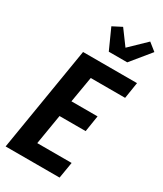

<svg xmlns="http://www.w3.org/2000/svg" viewBox="-242 -1083 993 1171"><g transform="rotate(30 254.5 -497.5)"><path d="M8 0 129 -735H509L491 -621H249L218 -439H402L384 -325H200L165 -114H407L388 0ZM264 -815 200 -957 264 -990 340 -887 452 -995 506 -952 394 -815Z"/></g></svg>

Font: Iosevka Term Curly Hv Obl
Style: Regular
Weight: 900
Italic angle: -9°
Designer: Belleve Invis
Foundry: Belleve Invis
Version: Version 32.3.0